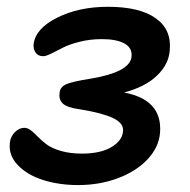

<svg xmlns="http://www.w3.org/2000/svg" viewBox="-20 -512 553 560"><path d="M208 27.8Q152.8 27.8 106.2 13.2Q59.6 -1.5 32 -30.3Q4.4 -59.1 8.8 -96.2Q10.7 -113.8 23.4 -126.5Q36.1 -139.2 50.8 -139.2Q61 -139.2 70.8 -131.3Q80.6 -123.5 91.1 -112.5Q101.6 -101.6 116.2 -90.6Q130.9 -79.6 157.5 -71.8Q184.1 -64 219.2 -64Q273.9 -64 305.9 -83.5Q337.9 -103 338.9 -130.9Q340.3 -152.8 310.1 -167.5Q279.8 -182.1 214.8 -192.9Q176.8 -197.8 163.8 -209.5Q150.9 -221.2 153.8 -241.2Q155.3 -258.8 173.8 -266.6Q192.4 -274.4 242.2 -282.2Q362.3 -301.8 363.8 -349.1Q365.2 -373.5 342 -385.7Q318.8 -397.9 276.9 -397.9Q242.7 -397.9 211.9 -390.1Q181.2 -382.3 163.6 -373Q146 -363.8 130.1 -356Q114.3 -348.1 106 -348.1Q91.3 -348.1 84 -358.4Q76.7 -368.7 78.1 -383.8Q84 -429.2 147.2 -460.7Q210.4 -492.2 294.9 -492.2Q387.7 -492.2 434.3 -458.7Q481 -425.3 475.1 -365.2Q472.2 -324.2 437.7 -291.3Q403.3 -258.3 341.8 -242.2Q454.1 -221.2 446.8 -125Q443.4 -82.5 410.4 -47.4Q377.4 -12.2 323.7 7.8Q270 27.8 208 27.8Z"/></svg>

Font: Shantell Sans Bouncy
Style: Italic
Weight: 500
Italic angle: -11.31°
Designer: Stephen Nixon, Anya Danilova, Shantell Martin
Foundry: Arrow Type
Version: Version 1.006;[9816181b4]